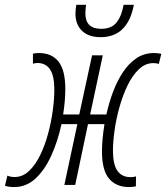

<svg xmlns="http://www.w3.org/2000/svg" viewBox="-79 -756 679 785"><path d="M-21 8.8Q-43.5 8.8 -58.6 3.4L-48.8 -38.1Q-36.1 -32.2 -19.5 -32.2Q13.2 -32.2 39.3 -56.6Q65.4 -81.1 85 -121.1Q104.5 -161.1 117.4 -208.7Q130.4 -256.3 136.7 -303.7Q143.1 -351.1 143.1 -389.2Q143.1 -446.3 125.5 -472.4Q107.9 -498.5 73.7 -498.5Q66.4 -498.5 55.7 -495.6V-536.6Q61 -538.1 67.6 -538.6Q74.2 -539.1 81.1 -539.1Q132.3 -539.1 160.2 -504.2Q188 -469.2 188 -392.1Q188 -368.7 185.8 -342.3Q183.6 -315.9 179.2 -288.1H245.1L297.4 -529.8H341.3L289.6 -288.1H356Q366.2 -335 382.8 -379.4Q399.4 -423.8 423.1 -460Q446.8 -496.1 478.3 -517.6Q509.8 -539.1 550.3 -539.1Q565.9 -539.1 580.6 -536.1L570.3 -494.6Q561.5 -498 547.9 -498Q515.1 -498 488.8 -472.9Q462.4 -447.8 442.6 -407Q422.9 -366.2 409.4 -318.1Q396 -270 389.4 -223.1Q382.8 -176.3 382.8 -140.1Q382.8 -83.5 401.1 -57.6Q419.4 -31.7 454.6 -31.7Q465.8 -31.7 477.1 -34.7L476.6 5.9Q461.9 8.8 448.2 8.8Q396 8.8 366.9 -25.6Q337.9 -60.1 337.9 -137.2Q337.9 -183.6 348.1 -248.5H280.8L228.5 0H184.1L237.3 -248.5H172.4Q157.2 -178.2 130.6 -119.6Q104 -61 66.2 -26.1Q28.3 8.8 -21 8.8ZM332 -604Q283.7 -604 256.6 -629.6Q229.5 -655.3 229.5 -700.2Q229.5 -708.5 230.5 -718Q231.4 -727.5 232.9 -736.3H272.9Q272 -729 271 -719.7Q270 -710.4 270 -701.7Q270 -638.2 334.5 -638.2Q377.4 -638.2 397.9 -664.6Q418.5 -690.9 426.3 -736.3H468.3Q443.4 -604 332 -604Z"/></svg>

Font: Open Sans Condensed Light
Style: Italic
Weight: 300
Width: 3
Italic angle: -12°
Designer: Monotype Design Team
Foundry: Monotype Imaging Inc.
Version: Version 3.000; ttfautohint (v1.8.4)